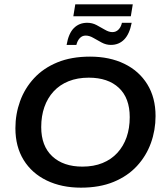

<svg xmlns="http://www.w3.org/2000/svg" viewBox="-20 -855 759 885"><path d="M353 10Q264 10 195.5 -23Q127 -56 89 -117.5Q51 -179 51 -264Q51 -329 72.5 -388.5Q94 -448 137 -494.5Q180 -541 244.5 -567.5Q309 -594 395 -594Q485 -594 553 -561Q621 -528 659 -466.5Q697 -405 697 -320Q697 -255 675.5 -195.5Q654 -136 611 -89.5Q568 -43 503.5 -16.5Q439 10 353 10ZM360 -87Q412 -87 452.5 -103.5Q493 -120 521 -150.5Q549 -181 563.5 -222.5Q578 -264 578 -315Q578 -403 528 -450Q478 -497 389 -497Q337 -497 296 -480.5Q255 -464 227 -433.5Q199 -403 184.5 -361.5Q170 -320 170 -269Q170 -182 221 -134.5Q272 -87 360 -87ZM491 -648Q469 -648 448.5 -659Q428 -670 410 -680.5Q392 -691 375 -691Q359 -691 348 -679.5Q337 -668 332 -648H287Q296 -701 320.5 -725.5Q345 -750 382 -750Q405 -750 425 -739.5Q445 -729 463.5 -718Q482 -707 498 -707Q515 -707 526.5 -719Q538 -731 542 -750H587Q577 -698 552.5 -673Q528 -648 491 -648ZM318 -780 327 -835H592L583 -780Z"/></svg>

Font: Rokkitt SemiBold
Style: Italic
Weight: 600
Italic angle: -9°
Designer: Vernon Adams
Foundry: Vernon Adams
Version: Version 3.103